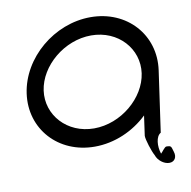

<svg xmlns="http://www.w3.org/2000/svg" viewBox="-80 -665 872 876"><g transform="rotate(-10 356.0 -226.5)"><path d="M127.2 -292.6C142.9 -404.1 258.6 -502.7 383.8 -502.7C509 -502.7 597 -404.1 581.3 -292.6C565.6 -181.1 449.9 -82.5 324.7 -82.5C199.6 -82.5 111.6 -181.1 127.2 -292.6ZM663.7 85.8C655.6 60.8 658.8 56 633.8 56C626.1 56 610 80.5 604.8 84C592.8 48 596.1 3 619.9 -10.5L660 -292.6C682.7 -454.1 563.9 -585.2 395.4 -585.2C226.8 -585.2 71.2 -454.1 48.5 -292.6C25.8 -131.1 144.6 0 313.1 0C405.4 0 493.7 -39.2 558.5 -101.2C554.3 -71 550 -40.8 545.8 -10.5C545.7 -10.2 545.6 -9.9 545.6 -9.5C545.6 -9.2 545.6 -8.9 545.6 -8.6C545.3 8.8 563.5 65.7 575 85.8C583.1 110.8 610 132 635 132C660 132 671.9 110.8 663.7 85.8Z"/></g></svg>

Font: Hi.
Style: Regular
Weight: 400
Designer: Mew Too, Robert Jablonski
Foundry: Cannot Into Space Fonts
Version: Version 1.996